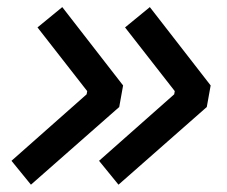

<svg xmlns="http://www.w3.org/2000/svg" viewBox="-20 -522 626 530"><path d="M65.4 -12.2 11.7 -78.1 219.2 -261.7 220.7 -270.5 83.5 -446.3 151.9 -502.4 319.8 -286.1 309.1 -226.6ZM307.1 -12.2 253.4 -78.1 460.9 -261.7 462.4 -270.5 325.2 -446.3 393.6 -502.4 561.5 -286.1 550.8 -226.6Z"/></svg>

Font: Cascadia Mono NF
Style: Italic
Weight: 400
Italic angle: -10°
Monospace: yes
Designer: Aaron Bell
Foundry: Saja Typeworks
Version: Version 2404.023